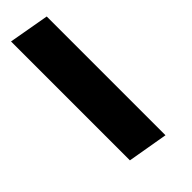

<svg xmlns="http://www.w3.org/2000/svg" viewBox="-63 -192 494 494"><g transform="rotate(45 184.0 55.0)"><path d="M362.8 110.4H-69.8L-50.3 0H381.8Z"/></g></svg>

Font: RobotoInd
Style: Bold Italic
Weight: 700
Italic angle: -12°
Designer: Google
Version: Version 2.001150; 2014